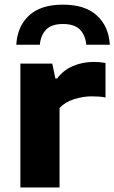

<svg xmlns="http://www.w3.org/2000/svg" viewBox="-20 -828 505 848"><path d="M70 0V-547H211L224.5 -481.5H232.5Q259 -517.5 301.5 -536Q344 -554.5 394 -554.5Q408 -554.5 421.2 -553.2Q434.5 -552 446 -550V-397.5Q431.5 -400.5 415 -401.5Q398.5 -402.5 384 -402.5Q347.5 -402.5 307.5 -390Q267.5 -377.5 243 -351V0ZM52 -630.5Q56.5 -711.5 108.2 -759.5Q160 -807.5 258 -807.5Q356 -807.5 408.2 -759.2Q460.5 -711 465 -630.5H361Q357 -673 332.8 -697.5Q308.5 -722 258 -722Q208 -722 184 -697.5Q160 -673 156 -630.5Z"/></svg>

Font: Encode Sans Exp
Style: Bold
Weight: 700
Width: 7
Designer: Multiple Designers
Foundry: Impallari Type
Version: Version 3.002; ttfautohint (v1.8.3) -l 8 -r 50 -G 200 -x 14 